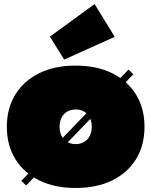

<svg xmlns="http://www.w3.org/2000/svg" viewBox="-20 -920 752 954"><path d="M618.5 -574.5 642.5 -551 110 1.5 86 -21.5ZM356 14Q251 14 174.2 -24Q97.5 -62 55.8 -130.2Q14 -198.5 14 -290Q14 -381 55.8 -449.5Q97.5 -518 174.2 -556Q251 -594 356 -594Q461 -594 537.8 -556Q614.5 -518 656.2 -449.5Q698 -381 698 -290Q698 -198.5 656.5 -130.2Q615 -62 538.2 -24Q461.5 14 356 14ZM356 -204Q380.5 -204 398.5 -215Q416.5 -226 426.2 -245.2Q436 -264.5 436 -290Q436 -315.5 426.2 -335Q416.5 -354.5 398.5 -365.2Q380.5 -376 356 -376Q331.5 -376 313.5 -365.2Q295.5 -354.5 285.8 -335Q276 -315.5 276 -290Q276 -264.5 285.8 -245.2Q295.5 -226 313.5 -215Q331.5 -204 356 -204ZM450 -900 550 -737 299 -624 228 -738Z"/></svg>

Font: Hepta Slab ExtraLight Black
Style: Regular
Weight: 900
Version: Version 1.102